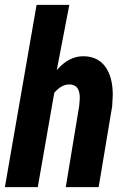

<svg xmlns="http://www.w3.org/2000/svg" viewBox="-26 -770 528 790"><path d="M207.5 -481.4Q257.8 -539.6 318.4 -538.6Q376.5 -537.6 407.2 -495.6Q438 -453.6 438 -378.9L435.5 -332.5L379.9 0H244.6L299.8 -334L302.2 -362.8Q304.2 -422.4 259.8 -422.4Q227.5 -423.3 197.3 -388.2L129.4 0H-5.9L124.5 -750H259.3Z"/></svg>

Font: TypoPRO Roboto
Style: Bold Italic
Weight: 700
Italic angle: -12°
Designer: Google
Version: Version 2.136; 2016